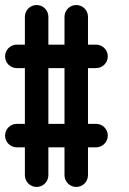

<svg xmlns="http://www.w3.org/2000/svg" viewBox="-20 -737 508 757"><path d="M280.6 0.1C306.1 0.1 326.8 -20.6 326.9 -46.2V-156.1H358.6C384.2 -156.1 404.9 -176.8 405 -202.4C405 -228 384.3 -248.7 358.7 -248.7H326.9V-468.5H358.6C384.2 -468.5 404.9 -489.2 405 -514.7C405 -540.3 384.3 -561 358.7 -561H326.9V-670.9C326.9 -696.5 306.2 -717.2 280.6 -717.2C255 -717.2 234.3 -696.5 234.3 -670.9V-561H170.7V-670.9C170.7 -696.5 150 -717.2 124.4 -717.2C98.8 -717.2 78.1 -696.5 78.1 -670.9V-561H46.3C20.7 -561 0 -540.3 0 -514.7C0 -489.2 20.7 -468.5 46.3 -468.5H78.1V-248.7H46.3C20.7 -248.7 0 -228 0 -202.4C0 -176.8 20.7 -156.1 46.3 -156.1H78.1V-46.2C78.1 -20.6 98.8 0.1 124.4 0.1C149.9 0.1 170.6 -20.6 170.7 -46.2V-156.1H234.3V-46.2C234.3 -20.6 255 0.1 280.6 0.1ZM234.3 -468.5V-248.7H170.7V-468.5Z"/></svg>

Font: Cactron
Style: Regular
Weight: 400
Version: Version 1.0